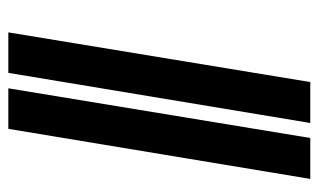

<svg xmlns="http://www.w3.org/2000/svg" viewBox="-168 -578 746 449"><g transform="rotate(90 204.5 -353.0)"><path d="M267.1 -706.1 149.9 0H55.2L171.4 -706.1ZM397.9 -706.1 280.8 0H186L302.2 -706.1Z"/></g></svg>

Font: Inter 24pt Black
Style: Italic
Weight: 900
Italic angle: -9.3988°
Designer: Rasmus Andersson
Foundry: rsms
Version: Version 4.001;git-66647c0bb